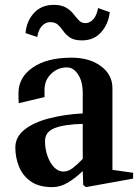

<svg xmlns="http://www.w3.org/2000/svg" viewBox="-20 -753 567 789"><path d="M195 16Q140 16 106.5 -7.5Q73 -31 58 -68.5Q43 -106 43 -147Q43 -190 80.5 -220Q118 -250 181.5 -266.5Q245 -283 320 -287V-371Q320 -418 301 -447Q282 -476 255 -476Q218 -476 191 -450.5Q164 -425 163 -387Q163 -376 163 -367.5Q163 -359 163 -354L57 -329Q56 -338 56 -349Q56 -360 56 -371Q56 -435 114.5 -475.5Q173 -516 274 -516Q348 -516 395 -481Q442 -446 442 -391V-55L527 -43V-19L333 16L322 7L320 -50Q291 -22 259.5 -3Q228 16 195 16ZM241 -48Q260 -48 279 -62.5Q298 -77 320 -100V-244Q244 -242 204.5 -226.5Q165 -211 165 -173Q165 -141 175 -112.5Q185 -84 202 -66Q219 -48 241 -48ZM85 -617Q89 -666 119.5 -699.5Q150 -733 201 -733Q232 -733 251 -722Q270 -711 281.5 -696Q293 -681 304 -669.5Q315 -658 331 -658Q349 -658 363.5 -674Q378 -690 383 -720L431 -703Q426 -655 396 -621Q366 -587 317 -587Q285 -587 268 -598.5Q251 -610 240.5 -625Q230 -640 218.5 -651Q207 -662 186 -662Q167 -662 152.5 -646.5Q138 -631 133 -601Z"/></svg>

Font: Wittgenstein Semibold
Style: Regular
Weight: 600
Designer: Jörg Drees
Foundry: Jörg Drees
Version: Version 1.303; ttfautohint (v1.8.4.7-5d5b)